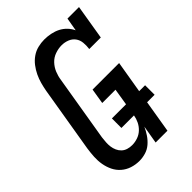

<svg xmlns="http://www.w3.org/2000/svg" viewBox="-221 -838 941 941"><g transform="rotate(-45 250.0 -367.5)"><path d="M176 8Q149 8 124.5 0Q100 -8 81 -24.5Q62 -41 51 -63.5Q40 -86 35.5 -111.5Q31 -137 32.5 -163.5Q34 -190 38 -217L95 -559Q99 -581 105 -603Q111 -625 121 -646Q131 -667 145.5 -686Q160 -705 179.5 -718.5Q199 -732 221.5 -737.5Q244 -743 266 -743Q288 -743 310 -738.5Q332 -734 350.5 -724.5Q369 -715 383.5 -700Q398 -685 407 -666L419 -735H499L469 -554H389Q392 -575 390 -596Q388 -617 376.5 -632.5Q365 -648 346 -655.5Q327 -663 306 -663Q284 -663 261 -655Q238 -647 221.5 -629.5Q205 -612 196 -590Q187 -568 184 -546L127 -204Q125 -188 124 -172.5Q123 -157 125 -142.5Q127 -128 133 -114.5Q139 -101 149.5 -91Q160 -81 174.5 -76.5Q189 -72 205 -72Q224 -72 243.5 -78.5Q263 -85 278 -99Q293 -113 302 -131.5Q311 -150 314 -169H227V-235H325L339 -322H247L260 -402H444L416 -235H457V-169H405L377 0H295L311 -94Q302 -74 289 -54.5Q276 -35 258.5 -20Q241 -5 219 1.5Q197 8 176 8Z"/></g></svg>

Font: Iosevka Slab Medium Oblique
Style: Regular
Weight: 500
Italic angle: -9°
Monospace: yes
Designer: Belleve Invis
Foundry: Belleve Invis
Version: Version 11.1.1; ttfautohint (v1.8.3)